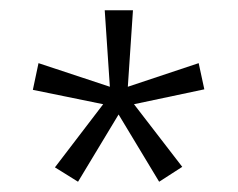

<svg xmlns="http://www.w3.org/2000/svg" viewBox="-20 -780 463 374"><path d="M239 -760 229 -611 367 -657 378 -606 241 -577 335 -455 290 -426 211 -557 132 -426 87 -454 181 -577 44 -605 55 -657 194 -611 184 -760Z"/></svg>

Font: Noto Sans Georgian Condensed Light
Style: Regular
Weight: 300
Width: 3
Designer: Monotype Design Team, Akaki Razmadze
Foundry: Google LLC
Version: Version 2.005; ttfautohint (v1.8.4.7-5d5b)